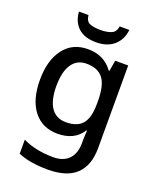

<svg xmlns="http://www.w3.org/2000/svg" viewBox="-176 -851 972 1193"><g transform="rotate(20 310.0 -254.5)"><path d="M269 -549Q376 -549 434 -468H439L451 -539H537V7Q537 122 475.5 181Q414 240 288 240Q229 240 180.5 232Q132 224 91 207V114Q177 156 294 156Q360 156 396 118.5Q432 81 432 13V-5Q432 -18 433 -39Q434 -60 435 -71H431Q404 -29 363 -9.5Q322 10 269 10Q167 10 109.5 -63.5Q52 -137 52 -268Q52 -398 109.5 -473.5Q167 -549 269 -549ZM291 -461Q228 -461 194.5 -411Q161 -361 161 -267Q161 -173 194.5 -124Q228 -75 293 -75Q367 -75 401.5 -115.5Q436 -156 436 -248V-268Q436 -371 401 -416Q366 -461 291 -461ZM468 -749Q462 -685 418 -645.5Q374 -606 299 -606Q221 -606 180 -645Q139 -684 135 -749H198Q202 -708 229 -697.5Q256 -687 301 -687Q339 -687 369 -698.5Q399 -710 404 -749Z"/></g></svg>

Font: Noto Sans Kannada Medium
Style: Regular
Weight: 500
Designer: Jelle Bosma - Monotype Design Team
Foundry: Monotype Imaging Inc.
Version: Version 2.005; ttfautohint (v1.8.4.7-5d5b)